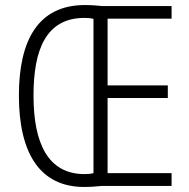

<svg xmlns="http://www.w3.org/2000/svg" viewBox="-20 -738 752 762"><path d="M317 -718C132 -718 55 -579 55 -359C55 -129 139 4 314 4C341 4 363 2 383 0H661V-51H407V-349H646V-399H407V-664H661V-714H385C363 -716 345 -718 317 -718ZM314 -667C329 -667 341 -666 351 -663V-51C341 -48 330 -47 316 -47C171 -47 113 -168 113 -359C113 -540 162 -666 314 -667Z"/></svg>

Font: Noto Sans Myanmar Condensed Light
Style: Regular
Weight: 300
Width: 3
Designer: Monotype Design Team
Foundry: Monotype Imaging Inc.
Version: Version 2.107